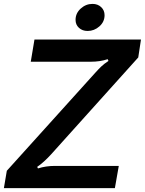

<svg xmlns="http://www.w3.org/2000/svg" viewBox="-51 -966 744 986"><path d="M-31 0 -16 -89 437 -591Q454 -610 468.5 -624Q483 -638 506 -653L502 -662Q462 -649 416 -649H107L126 -763H673L659 -671L213 -175Q175 -133 140 -109L144 -101Q184 -114 231 -114H559L539 0ZM337 -864Q337 -898 363.5 -922Q390 -946 424 -946Q451 -946 468.5 -929.5Q486 -913 486 -888Q486 -854 459.5 -830.5Q433 -807 399 -807Q372 -807 354.5 -823Q337 -839 337 -864Z"/></svg>

Font: Open Sauce Sans SemiBold Italic
Style: Regular
Weight: 600
Italic angle: -10°
Designer: Alfredo Marco Pradil
Foundry: Creative Sauce Fz LLC
Version: Version 1.477